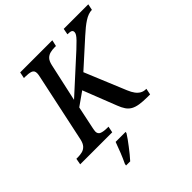

<svg xmlns="http://www.w3.org/2000/svg" viewBox="-264 -885 1276 1276"><g transform="rotate(-45 374.0 -246.5)"><path d="M-21 0 -13 -44H0Q23 -44 42.5 -49Q62 -54 76 -69Q90 -84 97 -114L201 -602Q203 -609 204 -618Q205 -627 205 -631Q205 -656 185 -663Q165 -670 133 -670H120L129 -714H431L421 -670H408Q386 -670 366.5 -665Q347 -660 333 -645.5Q319 -631 312 -600L253 -332L500 -557Q527 -582 543.5 -599Q560 -616 567 -627.5Q574 -639 574 -648Q574 -661 564.5 -666Q555 -671 530 -671L538 -714H769L760 -671Q743 -671 725 -664.5Q707 -658 688.5 -646Q670 -634 649.5 -617.5Q629 -601 605 -579L389 -384L410 -459L547 -128Q559 -99 572.5 -81Q586 -63 603 -53.5Q620 -44 642 -44H645L636 0H614Q569 0 538 -5Q507 -10 487 -21.5Q467 -33 453.5 -53Q440 -73 429 -102L320 -380L377 -367L242 -272L208 -110Q207 -104 205.5 -96Q204 -88 204 -83Q204 -59 224.5 -51.5Q245 -44 276 -44H289L280 0ZM191 208Q207 175 222.5 136Q238 97 251 61H345L343 71Q333 87 319.5 106Q306 125 290 145.5Q274 166 258.5 185.5Q243 205 228 221H189Z"/></g></svg>

Font: ET Text
Style: Italic
Weight: 470
Italic angle: -12°
Designer: Monotype Design Team
Foundry: Monotype Imaging Inc.
Version: Version 2.009